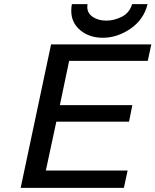

<svg xmlns="http://www.w3.org/2000/svg" viewBox="-20 -910 753 930"><path d="M80.1 0 227.1 -693.8 228 -694.8H712.9L695.8 -615.2H314.9L270 -400.9H621.1L605 -320.8H252.9L202.1 -84H598.1L580.1 0ZM325.2 -857.9Q325.2 -874 328.1 -890.1H403.8Q402.8 -885.3 402.8 -876Q402.8 -846.2 429.4 -828.1Q456.1 -810.1 495.1 -810.1Q532.2 -810.1 569.6 -828.6Q606.9 -847.2 620.1 -890.1H694.8Q676.8 -815.9 612.8 -771.5Q548.8 -727.1 478 -727.1Q413.1 -727.1 369.1 -763.4Q325.2 -799.8 325.2 -857.9Z"/></svg>

Font: CMU Bright
Style: SemiBoldOblique
Weight: 600
Italic angle: -12°
Version: Version 0.7.0